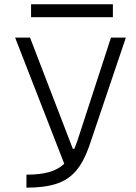

<svg xmlns="http://www.w3.org/2000/svg" viewBox="-20 -867 626 887"><path d="M102.1 0V-60.1Q164.1 -60.1 206.1 -71.8Q248 -83.5 276.9 -110.4L49.8 -693.4H118.7L316.4 -179.7H323.2Q330.6 -196.3 337.4 -216.3L492.7 -693.4H561.5L391.1 -189Q366.2 -118.7 330.6 -77.1Q294.9 -35.6 240 -17.8Q185.1 0 102.1 0ZM123.5 -787.6V-847.2H501.5V-787.6Z"/></svg>

Font: Cascadia Mono PL Light
Style: Regular
Weight: 300
Monospace: yes
Designer: Aaron Bell
Foundry: Saja Typeworks
Version: Version 2404.023; ttfautohint (v1.8.4)